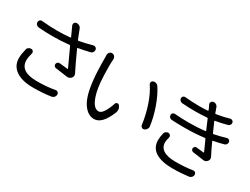

<svg xmlns="http://www.w3.org/2000/svg" viewBox="-65 -1391 2655 2035"><g transform="rotate(30 1262.0 -373.5)"><path d="M101.6 -272.5Q105.5 -290 120.1 -299.8Q132.8 -308.6 148.4 -308.6Q150.4 -308.6 152.3 -308.6Q168 -307.6 176.3 -294.4Q184.6 -281.2 179.7 -266.6Q165 -214.8 165 -179.7Q165 -41 372.1 -41Q497.1 -41 591.8 -59.6Q607.4 -62.5 619.6 -52.2Q631.8 -42 631.8 -26.4Q631.8 -8.8 620.1 5.4Q608.4 19.5 590.8 22.5Q492.2 38.1 371.1 38.1Q234.4 38.1 159.7 -14.2Q85 -66.4 85 -160.2Q85 -206.1 101.6 -272.5ZM699.2 -668.9Q713.9 -673.8 728 -665.5Q742.2 -657.2 745.1 -641.6Q745.1 -636.7 745.1 -632.8Q745.1 -621.1 739.3 -610.4Q729.5 -595.7 712.9 -591.8Q635.7 -573.2 572.3 -562.5Q565.4 -560.5 568.4 -554.7Q631.8 -415 682.6 -313.5Q689.5 -300.8 687.5 -285.6Q685.5 -270.5 674.8 -259.8Q657.2 -241.2 631.8 -241.2Q626 -241.2 619.1 -242.2Q553.7 -252.9 479.5 -261.7Q466.8 -262.7 458 -273.4Q449.2 -284.2 451.2 -297.9Q453.1 -311.5 463.9 -319.8Q474.6 -328.1 488.3 -327.1Q504.9 -325.2 540 -321.8Q575.2 -318.4 587.9 -316.4Q590.8 -316.4 591.8 -318.4Q592.8 -320.3 591.8 -322.3Q588.9 -329.1 548.3 -416Q507.8 -502.9 490.2 -542Q487.3 -548.8 479.5 -547.9Q384.8 -537.1 278.3 -537.1Q195.3 -537.1 106.4 -543.9Q88.9 -544.9 77.1 -557.6Q64.5 -570.3 64.5 -588.9Q64.5 -603.5 76.2 -613.3Q86.9 -624 103.5 -622.1Q196.3 -612.3 287.1 -612.3Q369.1 -612.3 449.2 -620.1Q456.1 -621.1 453.1 -627.9L422.9 -694.3Q410.2 -723.6 403.3 -737.3Q395.5 -752 402.3 -767.1Q409.2 -782.2 425.8 -785.2Q430.7 -786.1 436.5 -786.1Q449.2 -786.1 461.9 -779.3Q479.5 -769.5 486.3 -752Q503.9 -704.1 531.2 -637.7Q534.2 -630.9 542 -631.8Q624 -647.5 699.2 -668.9Z M873 -653.3Q873 -669.9 884.8 -683.6Q897.5 -697.3 915 -697.3Q916 -697.3 916 -697.3Q935.5 -696.3 948.2 -681.6Q959 -668.9 959 -652.3Q959 -650.4 959 -648.4Q957 -623 956.1 -599.6Q956.1 -576.2 956.1 -552.7Q956.1 -451.2 962.9 -366.2Q975.6 -239.3 1010.7 -165Q1045.9 -90.8 1097.7 -90.8Q1127.9 -90.8 1156.2 -134.8Q1184.6 -178.7 1207 -247.1Q1211.9 -261.7 1226.6 -265.1Q1241.2 -268.6 1252 -256.8Q1266.6 -240.2 1270.5 -218.8Q1271.5 -210.9 1271.5 -204.1Q1271.5 -190.4 1266.6 -175.8Q1227.5 -80.1 1185.5 -38.1Q1143.6 3.9 1095.7 3.9Q1018.6 3.9 961.4 -80.6Q904.3 -165 885.7 -345.7Q874 -440.4 874 -610.4ZM1426.8 -608.4Q1420.9 -617.2 1420.9 -626Q1420.9 -630.9 1422.9 -635.7Q1426.8 -650.4 1441.4 -655.3Q1450.2 -659.2 1460 -659.2Q1467.8 -659.2 1476.6 -656.2Q1494.1 -650.4 1503.9 -635.7Q1556.6 -555.7 1595.7 -444.8Q1634.8 -334 1649.4 -227.5Q1650.4 -223.6 1650.4 -219.7Q1650.4 -205.1 1641.6 -191.4Q1631.8 -174.8 1614.3 -168Q1607.4 -165 1601.6 -165Q1592.8 -165 1585 -170.9Q1570.3 -178.7 1568.4 -195.3Q1552.7 -311.5 1516.1 -420.9Q1479.5 -530.3 1426.8 -608.4Z M1808.6 -230.5Q1813.5 -247.1 1827.1 -256.8Q1838.9 -264.6 1853.5 -264.6Q1855.5 -264.6 1857.4 -264.6Q1872.1 -262.7 1880.4 -250.5Q1888.7 -238.3 1884.8 -224.6Q1873 -184.6 1873 -160.2Q1873 -100.6 1922.4 -68.4Q1971.7 -36.1 2074.2 -36.1Q2186.5 -36.1 2278.3 -50.8Q2293.9 -53.7 2305.7 -43.9Q2317.4 -34.2 2317.4 -18.6Q2317.4 -1 2305.7 12.2Q2293.9 25.4 2276.4 28.3Q2177.7 41 2077.1 41Q1942.4 41 1869.6 -5.9Q1796.9 -52.7 1796.9 -143.6Q1796.9 -180.7 1808.6 -230.5ZM2416 -526.4Q2429.7 -531.2 2442.4 -524.4Q2455.1 -517.6 2458 -502.9Q2459 -498 2459 -494.1Q2459 -483.4 2453.1 -473.6Q2445.3 -460 2430.7 -456.1Q2377.9 -440.4 2304.7 -426.8Q2297.9 -424.8 2300.8 -418Q2340.8 -330.1 2372.1 -270.5Q2377.9 -258.8 2377.9 -247.1Q2377.9 -232.4 2367.2 -218.8Q2350.6 -198.2 2327.1 -198.2Q2322.3 -198.2 2316.4 -199.2Q2263.7 -208 2184.6 -217.8Q2171.9 -219.7 2164.1 -230Q2156.2 -240.2 2157.7 -252.4Q2159.2 -264.6 2169.4 -272.9Q2179.7 -281.2 2192.4 -279.3Q2237.3 -274.4 2280.3 -269.5Q2282.2 -269.5 2283.7 -271.5Q2285.2 -273.4 2284.2 -275.4Q2265.6 -313.5 2225.6 -405.3Q2222.7 -412.1 2214.8 -411.1Q2102.5 -396.5 1967.8 -396.5Q1894.5 -396.5 1815.4 -400.4Q1800.8 -401.4 1789.1 -413.1Q1778.3 -424.8 1778.3 -441.4Q1778.3 -454.1 1788.1 -463.9Q1797.9 -473.6 1812.5 -472.7Q1904.3 -465.8 1987.3 -465.8Q2092.8 -465.8 2184.6 -477.5Q2192.4 -477.5 2189.5 -484.4L2157.2 -558.6Q2154.3 -564.5 2138.7 -603.5Q2135.7 -610.4 2127.9 -609.4Q2056.6 -603.5 1979.5 -603.5Q1904.3 -603.5 1824.2 -609.4Q1808.6 -610.4 1797.4 -621.6Q1786.1 -632.8 1785.2 -648.4Q1784.2 -663.1 1794.4 -672.9Q1804.7 -682.6 1818.4 -681.6Q1909.2 -672.9 1993.2 -672.9Q2047.9 -672.9 2099.6 -676.8Q2101.6 -676.8 2103 -679.2Q2104.5 -681.6 2103.5 -683.6Q2101.6 -687.5 2098.1 -695.3Q2094.7 -703.1 2093.8 -707Q2084 -726.6 2079.1 -737.3Q2074.2 -745.1 2074.2 -752.9Q2074.2 -759.8 2078.1 -767.6Q2085 -783.2 2101.6 -786.1Q2106.4 -788.1 2112.3 -788.1Q2125 -788.1 2136.7 -780.3Q2153.3 -770.5 2159.2 -752Q2168.9 -723.6 2180.7 -692.4Q2183.6 -685.5 2190.4 -687.5Q2281.2 -702.1 2345.7 -721.7Q2359.4 -725.6 2372.1 -718.8Q2384.8 -711.9 2387.7 -697.3Q2390.6 -682.6 2382.3 -669.4Q2374 -656.2 2359.4 -652.3Q2293.9 -633.8 2217.8 -621.1Q2210 -620.1 2212.9 -613.3L2228.5 -579.1Q2237.3 -555.7 2264.6 -497.1Q2267.6 -490.2 2274.4 -491.2Q2350.6 -505.9 2416 -526.4Z"/></g></svg>

Font: Gen Jyuu Gothic P Regular
Style: Regular
Weight: 400
Designer: [Source Han Sans]
Ryoko NISHIZUKA  (kana & ideographs); Paul D. Hunt (Latin, Greek & Cyrillic); Wenlong ZHANG  (bopomofo
Version: Version 1.002.20150607